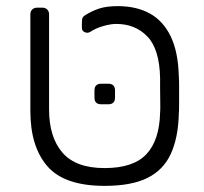

<svg xmlns="http://www.w3.org/2000/svg" viewBox="-20 -596 664 626"><path d="M321 10Q190 10 134.5 -54Q79 -118 79 -234V-549Q79 -559 85 -565Q91 -571 101 -571H118Q128 -571 134 -565Q140 -559 140 -549V-239Q140 -149 183.5 -98.5Q227 -48 321 -48Q415 -48 457.5 -93.5Q500 -139 502 -229Q503 -239 502.5 -262Q502 -285 502 -308.5Q502 -332 502 -342Q500 -436 460.5 -477Q421 -518 359 -518Q341 -518 316.5 -511Q292 -504 274 -492Q266 -487 256.5 -491Q247 -495 247 -505V-518Q247 -527 248 -534Q249 -541 257 -546Q279 -560 303 -568Q327 -576 364 -576Q425 -576 468.5 -552Q512 -528 536.5 -477.5Q561 -427 563 -347Q564 -337 564 -311.5Q564 -286 564 -260Q564 -234 563 -224Q561 -147 537 -94.5Q513 -42 461 -16Q409 10 321 10ZM310 -256Q288 -256 288 -278V-301Q288 -323 310 -323H333Q355 -323 355 -301V-278Q355 -256 333 -256Z"/></svg>

Font: Rubik Light Light
Style: Regular
Weight: 300
Version: Version 2.101